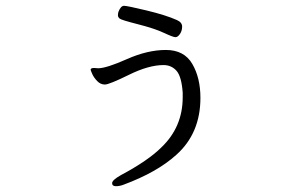

<svg xmlns="http://www.w3.org/2000/svg" viewBox="-20 -581 1040 661"><path d="M304 -347 318 -346Q346 -346 417 -377.5Q488 -409 551 -409Q614 -409 642 -361Q670 -313 670 -244Q670 -122 587 -48Q521 12 405 55Q392 60 379 60Q366 60 366 49.5Q366 39 396 22Q490 -28 536 -74Q609 -144 609 -246V-262Q605 -318 587.5 -337.5Q570 -357 543 -357Q492 -357 424 -323.5Q356 -290 341 -290Q326 -290 314.5 -302Q303 -314 297.5 -326.5Q292 -339 292 -341Q292 -347 304 -347ZM388 -541Q396 -561 407 -561Q418 -561 484.5 -545Q551 -529 589 -512Q607 -504 607 -489.5Q607 -475 599.5 -464Q592 -453 584 -453Q576 -453 544 -468Q512 -483 455 -497.5Q398 -512 392 -517Q386 -522 386 -528.5Q386 -535 388 -541Z"/></svg>

Font: LXGW Bright GB
Style: Regular
Weight: 400
Designer: Christian Thalmann (Catharsis Fonts)
Foundry: LXGW / Christian Thalmann (Catharsis Fonts) / Fontworks Inc.
Version: Version 5.510